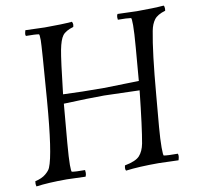

<svg xmlns="http://www.w3.org/2000/svg" viewBox="-81 -809 934 901"><g transform="rotate(-10 386.0 -358.0)"><path d="M536 -723 628 -720Q709 -720 756 -724Q760 -720 760 -709L759 -699Q721 -688 706 -668Q691 -648 685 -616Q666 -518 649 -317L636 -168Q631 -108 631 -69.5Q631 -31 635 -31Q652 -28 701 -28Q703 -23 703 -17Q703 -11 699 3L605 0Q509 0 448 8Q445 4 445 -5L447 -17Q500 -27 518.5 -47.5Q537 -68 544 -104Q557 -175 576 -352L408 -357Q335 -357 215 -352L199 -168Q193 -96 193 -63.5Q193 -31 197 -31Q213 -28 259 -28Q260 -23 260 -14.5Q260 -6 256 3L167 0Q79 0 21 8Q19 0 19 -5L20 -17Q52 -24 70.5 -39.5Q89 -55 94 -68Q120 -129 140 -382Q160 -635 160 -664Q160 -693 156 -693Q139 -696 95 -696Q93 -700 93 -704.5Q93 -709 97 -723L189 -720Q272 -720 319 -724Q323 -718 323 -709L321 -699Q283 -688 269 -669Q255 -650 246 -603.5Q237 -557 219 -396Q307 -392 412 -392L580 -396L593 -552Q599 -624 599 -658.5Q599 -693 595 -693Q577 -696 533 -696Q532 -700 532 -708Q532 -716 536 -723Z"/></g></svg>

Font: Rosarivo
Style: Italic
Weight: 400
Version: Version 1.003